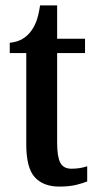

<svg xmlns="http://www.w3.org/2000/svg" viewBox="-20 -679 359 709"><path d="M199 10Q140 10 108.5 -24.5Q77 -59 77 -146V-483H16V-521Q44 -524 62.5 -535Q81 -546 93 -562Q105 -577 113.5 -598.5Q122 -620 128 -659H191V-536H294V-483H191V-151Q191 -101 202.5 -78.5Q214 -56 244 -56Q275 -56 302 -65V-9Q288 -3 262 3.5Q236 10 199 10Z"/></svg>

Font: Noto Serif Bengali ExtraCondensed SemiBold
Style: Regular
Weight: 600
Width: 2
Designer: Juan Bruce, Universal Thirst, Indian Type Foundry and the Monotype Design Team.
Foundry: Monotype Imaging Inc.
Version: Version 2.003; ttfautohint (v1.8.4.7-5d5b)